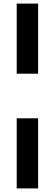

<svg xmlns="http://www.w3.org/2000/svg" viewBox="-20 -828 305 1068"><path d="M73 -418V-808H192V-418ZM73 220V-170H192V220Z"/></svg>

Font: Encode Sans SemiBold
Style: Regular
Weight: 600
Designer: Multiple Designers
Foundry: Impallari Type
Version: Version 2.000